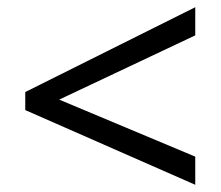

<svg xmlns="http://www.w3.org/2000/svg" viewBox="-20 -628 612 532"><path d="M521 -116 50 -323V-373L521 -608V-530L144 -352L521 -194Z"/></svg>

Font: Noto Sans Gothic
Style: Regular
Weight: 400
Designer: Monotype Design Team
Foundry: Monotype Imaging Inc.
Version: Version 2.001; ttfautohint (v1.8.4.7-5d5b)